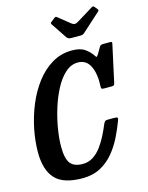

<svg xmlns="http://www.w3.org/2000/svg" viewBox="-144 -1079 910 1180"><g transform="rotate(-15 311.0 -489.0)"><path d="M534 -275Q515 -224 489.8 -173.2Q464.5 -122.5 429 -80.2Q393.5 -38 345 -12.5Q296.5 13 232 13Q110 13 58.5 -43.2Q7 -99.5 7 -211.5Q7 -281.5 22.2 -357.8Q37.5 -434 67.2 -506Q97 -578 141 -636Q185 -694 242.5 -728.5Q300 -763 371 -763Q424.5 -763 453.8 -741.2Q483 -719.5 497.5 -696.5Q504.5 -684.5 507.8 -685.5Q511 -686.5 519.5 -699.5L544.5 -742.5Q550.5 -751.5 567 -751.5H609Q619.5 -751.5 621.5 -748.5Q623.5 -745.5 621 -735.5L570.5 -504Q568 -492.5 564.5 -489.2Q561 -486 548 -486H502Q488.5 -486 485.8 -489.8Q483 -493.5 483.5 -504.5Q488 -582 464 -632Q440 -682 386 -682Q342.5 -682 306.2 -649.5Q270 -617 241.8 -563.8Q213.5 -510.5 193.8 -447.2Q174 -384 163.8 -321.2Q153.5 -258.5 153.5 -208Q153.5 -133 177 -102.2Q200.5 -71.5 256 -71.5Q292 -71.5 321 -90Q350 -108.5 373 -139Q396 -169.5 414 -205.2Q432 -241 446 -275Q450.5 -285.5 455.5 -290.2Q460.5 -295 472.5 -295H514Q532 -295 535 -290.8Q538 -286.5 534 -275ZM358 -851 293 -948.5Q289 -954 289.2 -957.8Q289.5 -961.5 297 -966.5L317 -982.5Q325.5 -988.5 328.8 -987.8Q332 -987 338.5 -982L410 -924.5Q420.5 -916 430.5 -915.8Q440.5 -915.5 454.5 -924.5L556 -987Q564.5 -992 567.8 -990.5Q571 -989 576 -983L587.5 -969.5Q592.5 -963 592.5 -959.5Q592.5 -956 585 -949.5L473 -848.5Q466.5 -842.5 461.5 -840Q456.5 -837.5 445 -837.5H389.5Q375.5 -837.5 369.2 -841Q363 -844.5 358 -851Z"/></g></svg>

Font: Besley* Condensed Semi
Style: Italic
Weight: 600
Width: 3
Italic angle: -13°
Designer: Owen Earl
Foundry: indestructible type*
Version: Version 3.000; ttfautohint (v1.8.3)